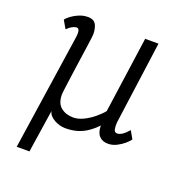

<svg xmlns="http://www.w3.org/2000/svg" viewBox="-133 -678 927 976"><g transform="rotate(20 330.5 -190.0)"><path d="M132 182H63L155 -437Q157.5 -452 157.8 -464.5Q158 -477 154.5 -484.5Q151 -492 143 -492Q132 -492 119.2 -485.2Q106.5 -478.5 92 -464L67 -507Q74.5 -518 91.8 -530.8Q109 -543.5 131.8 -552.8Q154.5 -562 179 -562Q214.5 -562 225.5 -534Q236.5 -506 232 -472Q230 -457 225.2 -422Q220.5 -387 214 -343.2Q207.5 -299.5 201.8 -257.2Q196 -215 192 -184.5Q188 -154 188 -146Q188 -99 214.8 -77.5Q241.5 -56 281 -56Q308 -56 336.5 -70Q365 -84 390 -104.5Q415 -125 431 -145L489 -557H561Q553.5 -501 545.8 -445.2Q538 -389.5 530.5 -333.5Q523 -277.5 515.2 -221.8Q507.5 -166 500 -110Q498 -92 501 -74Q504 -56 519 -56Q532 -56 547 -66Q562 -76 579 -96L603 -54Q595.5 -43 578.5 -28.2Q561.5 -13.5 539 -2.2Q516.5 9 493 9Q463 9 445.5 -9.5Q428 -28 428 -66Q405.5 -42.5 381.5 -25.8Q357.5 -9 328.2 0Q299 9 261 9Q232.5 9 202.8 -7Q173 -23 167 -49Z"/></g></svg>

Font: Merriweather Sans Variable Regular
Style: Italic
Weight: 300
Italic angle: -8°
Designer: Eben Sorkin
Foundry: Eben Sorkin
Version: Version 2.001